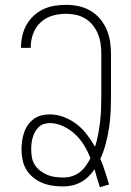

<svg xmlns="http://www.w3.org/2000/svg" viewBox="-20 -763 540 794"><path d="M393 11Q387 -7 381.5 -25.5Q376 -44 371 -63Q360 -47 346.5 -33.5Q333 -20 316 -10.5Q299 -1 280.5 3.5Q262 8 243 8Q221 8 199 5Q177 2 156.5 -6Q136 -14 118.5 -28Q101 -42 89.5 -60.5Q78 -79 73.5 -101Q69 -123 69 -145Q69 -163 71.5 -180.5Q74 -198 79.5 -214.5Q85 -231 95 -245.5Q105 -260 119 -270.5Q133 -281 150 -285.5Q167 -290 185 -290Q215 -290 244 -279Q273 -268 297 -249.5Q321 -231 339.5 -206.5Q358 -182 373 -156Q381 -181 386 -207.5Q391 -234 394 -260.5Q397 -287 398 -314Q399 -341 399 -368V-540Q399 -561 396 -582Q393 -603 385 -622.5Q377 -642 364 -658.5Q351 -675 333 -686Q315 -697 294.5 -701.5Q274 -706 253 -706Q224 -706 196.5 -698Q169 -690 148 -670.5Q127 -651 117 -623.5Q107 -596 107 -568V-565H67V-568Q67 -592 72.5 -616Q78 -640 90 -661Q102 -682 120 -698.5Q138 -715 159.5 -725Q181 -735 205 -739Q229 -743 253 -743Q279 -743 305 -737.5Q331 -732 353.5 -719Q376 -706 393 -686Q410 -666 420.5 -642Q431 -618 435 -592Q439 -566 439 -540V-368Q439 -334 437.5 -300.5Q436 -267 431 -234.5Q426 -202 417.5 -169.5Q409 -137 395 -106Q406 -80 414.5 -53.5Q423 -27 431 0ZM243 -29Q261 -29 278.5 -34.5Q296 -40 310.5 -51.5Q325 -63 335.5 -78Q346 -93 354 -109Q343 -137 327.5 -162.5Q312 -188 290.5 -208Q269 -228 241.5 -241Q214 -254 185 -254Q173 -254 161 -250Q149 -246 140 -237.5Q131 -229 125 -218Q119 -207 115.5 -195Q112 -183 110.5 -170.5Q109 -158 109 -146Q109 -129 112 -112Q115 -95 124 -81Q133 -67 147 -56.5Q161 -46 176.5 -39.5Q192 -33 209 -31Q226 -29 243 -29Z"/></svg>

Font: Iosevka Term Curly Extralight
Style: Regular
Weight: 200
Designer: Belleve Invis
Foundry: Belleve Invis
Version: Version 32.3.0